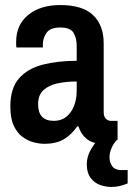

<svg xmlns="http://www.w3.org/2000/svg" viewBox="-20 -558 526 761"><path d="M155 12Q137 12 113.5 6Q90 0 69 -15.5Q48 -31 34.5 -60Q21 -89 21 -136Q21 -208 55 -247Q89 -286 148.5 -301.5Q208 -317 284 -317V-377Q284 -407 271.5 -428Q259 -449 219 -449Q179 -449 164.5 -428Q150 -407 150 -384V-370H45Q44 -375 44 -380Q44 -385 44 -392Q44 -460 92 -499Q140 -538 219 -538Q307 -538 349 -498Q391 -458 391 -386V-114Q391 -95 400 -87Q409 -79 419 -79H446V-4Q437 1 421 6Q405 11 381 11Q346 11 323 -8Q300 -27 291 -57H286Q265 -26 234.5 -7Q204 12 155 12ZM194 -79Q222 -79 242 -94.5Q262 -110 273 -137Q284 -164 284 -199V-235Q242 -235 207.5 -227.5Q173 -220 152 -200.5Q131 -181 131 -145Q131 -112 146.5 -95.5Q162 -79 194 -79ZM421 183Q399 183 376.5 175Q354 167 339 147Q324 127 324 93Q324 64 338.5 38Q353 12 371 -8H443L444 -4Q431 9 422.5 28Q414 47 414 66Q414 86 425 101Q436 116 460 116H486V169Q469 176 453.5 179.5Q438 183 421 183Z"/></svg>

Font: Archivo Narrow SemiBold
Style: Regular
Weight: 600
Designer: Hector Gatti
Foundry: Omnibus-Type
Version: Version 3.002